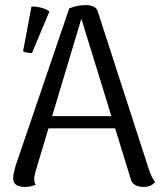

<svg xmlns="http://www.w3.org/2000/svg" viewBox="-20 -726 642 757"><path d="M319 -706Q336 -706 349.5 -699.5Q363 -693 367 -676L568 -55Q572 -43 578 -30.5Q584 -18 592 -8Q586 -1 575 5Q564 11 545 11Q527 11 512.5 3Q498 -5 495 -22L294 -674L307 -673L121 -53Q119 -45 117 -36.5Q115 -28 115 -20Q115 -13 116.5 -7Q118 -1 121 3Q112 6 102 8.5Q92 11 77 11Q55 11 43 2Q31 -7 32 -26Q32 -34 35 -46.5Q38 -59 41 -71L253 -693Q286 -706 319 -706ZM154 -268H471V-220H154ZM106 -517Q98 -517 87 -518.5Q76 -520 71 -524L104 -700Q122 -701 142.5 -695.5Q163 -690 175 -681Z"/></svg>

Font: Arima
Style: Regular
Weight: 400
Designer: Joana Correia and Natanael Gama
Foundry: NDISCOVER
Version: Version 1.101;gftools[0.9.23]